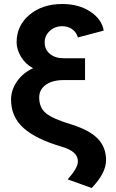

<svg xmlns="http://www.w3.org/2000/svg" viewBox="-20 -730 580 959"><path d="M291 -599.1Q253.9 -599.1 228.5 -575.4Q203.1 -551.8 203.1 -518.1Q203.1 -482.9 229.2 -460.9Q255.4 -439 298.8 -439H404.8V-330.1H298.8Q241.7 -330.1 208.7 -306.4Q175.8 -282.7 175.8 -243.2Q175.8 -190.9 211.2 -163.1Q246.6 -135.3 335 -108.9Q427.7 -80.1 468.8 -36.9Q509.8 6.3 509.8 69.8Q509.8 134.3 438 209L317.9 166Q369.1 108.9 369.1 76.2Q369.1 50.8 349.1 32.7Q329.1 14.6 286.1 2Q160.6 -34.7 97.9 -90.3Q35.2 -146 35.2 -232.9Q35.2 -279.8 64.5 -322.8Q93.8 -365.7 145 -389.2Q106 -410.6 84.5 -447Q63 -483.4 63 -519Q63 -602.1 127.2 -656Q191.4 -710 291 -710Q373.5 -710 431.2 -671.9Q488.8 -633.8 498 -577.1L369.1 -543Q361.8 -568.8 340.6 -584Q319.3 -599.1 291 -599.1Z"/></svg>

Font: LT Superior
Style: Bold
Weight: 400
Designer: Daniel Lyons
Foundry: LyonsType
Version: Version 1.000